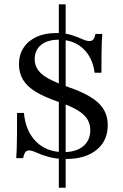

<svg xmlns="http://www.w3.org/2000/svg" viewBox="-20 -738 582 905"><path d="M291.9 11.3Q242.7 11.3 208.1 1.2Q173.4 -8.9 151.6 -19Q129.8 -29 116.1 -29Q105.6 -29 99.2 -20.2Q92.7 -11.3 88.7 7.3H56.5Q58.1 -10.5 58.9 -37.1Q59.7 -63.7 60.1 -104.4Q60.5 -145.2 60.5 -205.6H92.7Q100.8 -119.4 150.4 -70.2Q200 -21 279.8 -21Q338.7 -21 372.2 -48.8Q405.6 -76.6 405.6 -125Q405.6 -154 391.1 -177Q376.6 -200 344 -219.4Q311.3 -238.7 257.3 -257.3Q190.3 -279.8 148.8 -305.2Q107.3 -330.6 88.3 -362.5Q69.4 -394.4 69.4 -434.7Q69.4 -479.8 91.1 -512.9Q112.9 -546 152 -564.1Q191.1 -582.3 244.4 -582.3Q288.7 -582.3 318.1 -572.6Q347.6 -562.9 367.7 -553.6Q387.9 -544.4 402.4 -544.4Q412.9 -544.4 419.8 -552.4Q426.6 -560.5 429.8 -578.2H462.1Q460.5 -559.7 459.7 -537.1Q458.9 -514.5 458.5 -480.6Q458.1 -446.8 458.1 -395.2H425.8Q416.9 -466.9 371.8 -508.9Q326.6 -550.8 256.5 -550.8Q203.2 -550.8 173.4 -526.2Q143.5 -501.6 143.5 -458.9Q143.5 -430.6 158.9 -408.5Q174.2 -386.3 209.7 -366.9Q245.2 -347.6 304.8 -326.6Q403.2 -292.7 445.6 -251.2Q487.9 -209.7 487.9 -148.4Q487.9 -74.2 435.1 -31.5Q382.3 11.3 291.9 11.3ZM257.3 146.8V-717.7H289.5V146.8Z"/></svg>

Font: Playfair 12pt
Style: Regular
Weight: 400
Designer: Claus Eggers Sørensen
Foundry: Claus Eggers Sørensen
Version: Version 2.000;gftools[0.9.28]